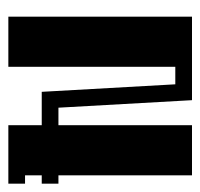

<svg xmlns="http://www.w3.org/2000/svg" viewBox="-30 -450 480 460"><g transform="rotate(-90 210.0 -220.0)"><path d="M0 -440H140V-360H220L238 -40H280V-440H400V0H200L182 -320H140V0H20V-320H0V-360H20V-400H0Z"/></g></svg>

Font: SOV_poster
Style: Bold
Weight: 700
Version: Version 1.00